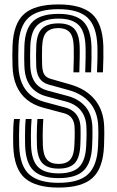

<svg xmlns="http://www.w3.org/2000/svg" viewBox="-20 -829 522 858"><path d="M241.5 9.2Q140 9.2 91.5 -32.6Q43 -74.5 39.2 -176Q38.8 -192.5 38.6 -215.8Q38.5 -239 39.5 -261.2Q40.5 -283.5 42.8 -297.2H69Q67.2 -286.8 66.2 -267Q65.2 -247.2 65.1 -223.6Q65 -200 65.8 -177Q69 -86.5 111.2 -49.2Q153.5 -12 241.5 -12Q332.8 -12 373.6 -50.4Q414.5 -88.8 418.2 -177Q418.8 -191.8 419.1 -205.5Q419.5 -219.2 419.6 -233.4Q419.8 -247.5 419 -263.2Q416.8 -328 382.5 -368.8Q348.2 -409.5 287.5 -426.2L197.8 -451Q180 -456 167.8 -466.6Q155.5 -477.2 149 -494.8Q142.5 -512.2 141.8 -537.2Q141 -561.2 141.1 -579.9Q141.2 -598.5 142 -622.2Q143.8 -676.5 167.1 -700.5Q190.5 -724.5 241.2 -724.5Q288.5 -724.5 311.1 -701.1Q333.8 -677.8 336 -621.5Q336.8 -600.8 336.1 -568Q335.5 -535.2 334.5 -505.8H308Q309.2 -536.5 309.8 -567.5Q310.2 -598.5 309.5 -620.8Q307.8 -668 290.5 -685.8Q273.2 -703.5 241.2 -703.5Q206.5 -703.5 188.2 -685.4Q170 -667.2 168.2 -619.5Q167.5 -600.2 167.6 -579.9Q167.8 -559.5 168.2 -538.2Q168.8 -519.5 172.9 -507.2Q177 -495 184.9 -487.9Q192.8 -480.8 203.8 -477.5L293 -451.8Q364.2 -431.8 403.5 -384.1Q442.8 -336.5 445.5 -264.2Q446.2 -250.5 446.1 -235.2Q446 -220 445.6 -204.9Q445.2 -189.8 444.8 -176Q440.5 -77 393.5 -33.9Q346.5 9.2 241.5 9.2ZM241.5 -33Q166.5 -33 130.9 -65.9Q95.2 -98.8 92.2 -178Q91.8 -197.5 91.8 -220Q91.8 -242.5 92.5 -263.1Q93.2 -283.8 95 -297.2H121.2Q119.8 -283 119 -263.2Q118.2 -243.5 118.1 -221.6Q118 -199.8 118.8 -178.8Q121.2 -111.5 150.1 -82.9Q179 -54.2 241.5 -54.2Q306.8 -54.2 334.8 -84Q362.8 -113.8 365.2 -179.2Q366 -194 366.4 -207.2Q366.8 -220.5 366.8 -233.6Q366.8 -246.8 366.2 -261Q365.2 -291.5 354.4 -314.2Q343.5 -337 323.9 -352.1Q304.2 -367.2 276.5 -374.8L185.8 -398.8Q158.2 -406.2 136.9 -422.6Q115.5 -439 102.8 -466.6Q90 -494.2 88.8 -535.8Q88.2 -552.8 88.2 -566.8Q88.2 -580.8 88.4 -594.4Q88.5 -608 89 -623.5Q92 -701.5 128.1 -734.2Q164.2 -767 241.2 -767Q317.2 -767 351.5 -733.5Q385.8 -700 388.8 -622.8Q389.5 -602.2 389 -568.2Q388.5 -534.2 387 -505.8H360.8Q362 -535.5 362.5 -568.6Q363 -601.8 362.2 -622Q359.8 -689.8 330.8 -717.8Q301.8 -745.8 241.2 -745.8Q180 -745.8 149 -718.5Q118 -691.2 115.5 -623Q114.5 -598.5 114.6 -578.8Q114.8 -559 115.2 -536.5Q116.2 -504.8 125.2 -482Q134.2 -459.2 151 -445.1Q167.8 -431 191.8 -424.5L282 -400.2Q330.5 -387.5 360.5 -353.9Q390.5 -320.2 392.8 -262.2Q393.2 -248.2 393.2 -235.8Q393.2 -223.2 392.9 -209.6Q392.5 -196 391.8 -178.2Q388.8 -101.2 354.1 -67.1Q319.5 -33 241.5 -33ZM241.5 -75.5Q193 -75.5 170 -99.2Q147 -123 145 -180Q144.5 -199.5 144.4 -220.2Q144.2 -241 145.1 -260.9Q146 -280.8 147.2 -297.2H173.5Q172.5 -280.8 171.6 -262.1Q170.8 -243.5 170.8 -223Q170.8 -202.5 171.5 -180.5Q173.2 -135 189.9 -115.8Q206.5 -96.5 241.5 -96.5Q277.8 -96.5 294.2 -116.2Q310.8 -136 312.5 -181Q313.2 -200 313.6 -213.1Q314 -226.2 314 -237Q314 -247.8 313.2 -259.2Q312.8 -277 307 -289.9Q301.2 -302.8 290.9 -311Q280.5 -319.2 265.2 -323.2L174 -347.5Q130.8 -359 100.5 -383.4Q70.2 -407.8 53.8 -445.5Q37.2 -483.2 36 -534Q35.2 -559.8 35.2 -580.6Q35.2 -601.5 36 -625Q40 -724 87.9 -766.6Q135.8 -809.2 241.2 -809.2Q341.8 -809.2 389.8 -767.8Q437.8 -726.2 441.8 -624.8Q442.5 -604.5 442 -569.1Q441.5 -533.8 440 -505.8H413.5Q415 -533.2 415.5 -567.8Q416 -602.2 415.2 -623.8Q411.8 -712.2 371.1 -750.1Q330.5 -788 241.2 -788Q150.8 -788 108.4 -750.6Q66 -713.2 62.5 -624Q61.5 -599.8 61.6 -578.5Q61.8 -557.2 62.2 -534.8Q63.8 -490.8 77.5 -458.1Q91.2 -425.5 117 -404.4Q142.8 -383.2 180 -373.2L271 -348.8Q292 -343.2 307 -331.8Q322 -320.2 330.4 -302.4Q338.8 -284.5 339.8 -260.2Q340.2 -247.5 340.2 -235.6Q340.2 -223.8 340 -210.5Q339.8 -197.2 339 -180.2Q336.5 -124.2 314.1 -99.9Q291.8 -75.5 241.5 -75.5Z"/></svg>

Font: Big Shoulders Inline Text Thin ExtraBold
Style: Regular
Weight: 800
Version: Version 2.002